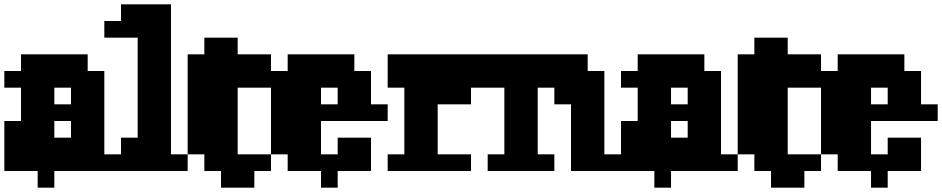

<svg xmlns="http://www.w3.org/2000/svg" viewBox="-20 -790 4352 887"><path d="M308 -308V-385H231V-308ZM231 -231V-154H308V-231ZM0 0V-231H77V-385H0V-462H77V-539H385V-462H462V-77H539V0H231V77H154V0Z M539 -77V-154H616V-616H462V-693H539V-770H770V-77H847V0H462V-77Z M924 0V-77H847V-539H924V-616H1078V-539H1232V-385H1078V-77H1232V0H1155V77H1001V0Z M1232 -77V-462H1309V-539H1617V-462H1694V-308H1771V-231H1463V-77H1540V-154H1694V0H1540V77H1463V0H1309V-77ZM1540 -308V-385H1463V-308Z M1771 0V-77H1848V-385H1771V-539H2233V-385H2156V-308H2002V-77H2156V0Z M2233 0V-77H2310V-385H2233V-539H2695V-462H2772V-77H2849V0H2618V-308H2541V-385H2464V-77H2541V0Z M3157 -308V-385H3080V-308ZM3080 -231V-154H3157V-231ZM2849 0V-231H2926V-385H2849V-462H2926V-539H3234V-462H3311V-77H3388V0H3080V77H3003V0Z M3465 0V-77H3388V-539H3465V-616H3619V-539H3773V-385H3619V-77H3773V0H3696V77H3542V0Z M3773 -77V-462H3850V-539H4158V-462H4235V-308H4312V-231H4004V-77H4081V-154H4235V0H4081V77H4004V0H3850V-77ZM4081 -308V-385H4004V-308Z"/></svg>

Font: Coral Pixels
Style: Regular
Weight: 400
Designer: Tanukizamurai
Foundry: TanukiFont
Version: Version 1.000; ttfautohint (v1.8.4.7-5d5b)